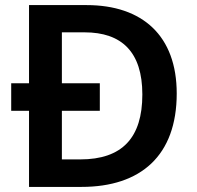

<svg xmlns="http://www.w3.org/2000/svg" viewBox="-20 -734 772 754"><path d="M320 -714H94V-407H24V-299H94V0H300C533 0 674 -123 674 -367C674 -593 540 -714 320 -714ZM312 -607C458 -607 539 -530 539 -363C539 -193 460 -108 295 -108H223V-299H372V-407H223V-607Z"/></svg>

Font: Noto Sans Georgian SemiBold
Style: Regular
Weight: 600
Designer: Monotype Design Team, Akaki Razmadze
Foundry: Google LLC
Version: Version 2.005